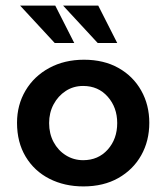

<svg xmlns="http://www.w3.org/2000/svg" viewBox="-20 -657 596 688"><path d="M41 -217Q41 -281 71.5 -332.5Q102 -384 156.5 -413.5Q211 -443 281 -443Q352 -443 404.5 -413.5Q457 -384 486 -332.5Q515 -281 515 -217Q515 -152 486 -100.5Q457 -49 404 -19Q351 11 279 11Q211 11 157 -16.5Q103 -44 72 -95.5Q41 -147 41 -217ZM156 -216Q156 -178 172 -148Q188 -118 216 -100.5Q244 -83 278 -83Q332 -83 366 -121Q400 -159 400 -216Q400 -272 366 -310.5Q332 -349 278 -349Q243 -349 215.5 -331Q188 -313 172 -283Q156 -253 156 -216ZM52 -637H178L246 -503H176ZM206 -637H332L400 -503H330Z"/></svg>

Font: Reem Kufi Fun Medium
Style: Regular
Weight: 500
Designer: Khaled Hosny
Version: Version 1.005